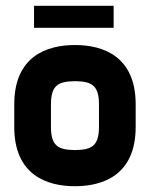

<svg xmlns="http://www.w3.org/2000/svg" viewBox="-20 -644 519 664"><path d="M97.7 -624V-547.9H373V-624ZM239.3 -488.3C141.6 -488.3 29.3 -449.2 29.3 -283.2V-205.1C29.3 -39.1 141.6 0 239.3 0C336.9 0 449.2 -39.1 449.2 -205.1V-283.2C449.2 -449.2 336.9 -488.3 239.3 -488.3ZM322.3 -205.1C322.3 -136.7 294.4 -126 239.3 -125C184.1 -126 156.2 -136.7 156.2 -205.1V-283.2C156.2 -351.6 184.1 -362.3 239.3 -363.3C294.4 -362.3 322.3 -351.6 322.3 -283.2Z"/></svg>

Font: Saman Dere
Style: Regular
Weight: 400
Designer: Tuna Ça_lar Gümü_
Foundry: Tuna Ça_lar Gümü_
Version: Version 1.001;hotconv 1.0.109;makeotfexe 2.5.65596